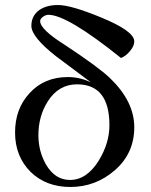

<svg xmlns="http://www.w3.org/2000/svg" viewBox="-20 -738 601 765"><path d="M515 -573Q515 -555 498 -534.5Q481 -514 462 -507Q248 -679 173 -679Q162 -679 151 -671Q140 -663 140 -654Q140 -621 237 -560Q372 -471 418 -427Q515 -334 515 -231Q515 -128 439 -61Q362 7 260 7Q164 7 102 -53Q40 -115 40 -210Q40 -305 98 -367Q156 -431 251 -431Q298 -431 342 -410Q323 -424 276 -459.5Q229 -495 203 -514Q105 -591 105 -635Q105 -676 138 -699Q167 -718 211 -718Q263 -718 384 -668Q515 -614 515 -573ZM416 -239Q416 -402 287 -402Q214 -402 171 -335Q133 -276 133 -199Q133 -136 163 -83Q199 -21 259 -21Q326 -21 374 -99Q416 -168 416 -239Z"/></svg>

Font: GFS Didot
Style: Regular
Weight: 400
Designer: Takis Katsoulidis and George D. Matthiopoulos
Foundry: Takis Katsoulidis and George D. Matthiopoulos
Version: Version 1.0